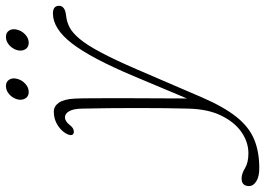

<svg xmlns="http://www.w3.org/2000/svg" viewBox="-248 -518 914 662"><g transform="rotate(-90 209.0 -187.0)"><path d="M278 -184Q339.5 -330 390.2 -395.8Q441 -461.5 493.5 -461.5Q520 -461.5 520 -440.5Q520 -419.5 485.5 -416Q465 -414 446 -404.2Q427 -394.5 406 -369.5Q385 -344.5 359.8 -297.2Q334.5 -250 301 -172.5L205 50.5Q172 127 137.5 170.5Q103 214 60.2 232Q17.5 250 -40 250Q-68.5 250 -85 239.8Q-101.5 229.5 -101.5 214.5Q-101.5 189 -75 189Q-59 189 -39.8 200.8Q-20.5 212.5 11.5 212.5Q49.5 212.5 84 189Q118.5 165.5 141.2 119.2Q164 73 165.5 4.5Q166.5 -29 167 -74.5Q167.5 -120 167.5 -170.8Q167.5 -221.5 167 -270.8Q166.5 -320 165.5 -360.5Q165 -391 156.5 -405.5Q148 -420 135.5 -420Q121.5 -420 108.5 -403Q101.5 -394 94.5 -391.2Q87.5 -388.5 83 -389.5Q69.5 -392.5 76.5 -410Q84.5 -429 106 -443.8Q127.5 -458.5 155 -458.5Q173.5 -458.5 185.8 -441.2Q198 -424 200 -387Q201 -369 201.2 -326.2Q201.5 -283.5 201.5 -227.2Q201.5 -171 201 -111.2Q200.5 -51.5 200.5 0.5ZM223 -545Q207.5 -545 200.5 -556.8Q193.5 -568.5 197.5 -584.5Q202 -600.5 214.8 -612Q227.5 -623.5 243.5 -623.5Q258.5 -623.5 265.5 -612Q272.5 -600.5 268 -584.5Q264 -568.5 251.2 -556.8Q238.5 -545 223 -545ZM392.5 -545Q377 -545 370 -556.8Q363 -568.5 367 -584.5Q371.5 -600.5 384.2 -612Q397 -623.5 413 -623.5Q428 -623.5 435 -612Q442 -600.5 437.5 -584.5Q433.5 -568.5 420.8 -556.8Q408 -545 392.5 -545Z"/></g></svg>

Font: Fraunces 9pt S100 Thin
Style: Italic
Weight: 100
Italic angle: -16°
Version: Version 1.000; ttfautohint (v1.8.3)